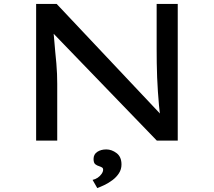

<svg xmlns="http://www.w3.org/2000/svg" viewBox="-20 -720 1095 983"><path d="M165 0V-700H270L810 -127L802 -118Q797 -147 794 -180.5Q791 -214 788.5 -250Q786 -286 784.5 -323.5Q783 -361 782.5 -398Q782 -435 782 -470V-700H890V0H783L250 -552L253 -566Q256 -539 258 -510.5Q260 -482 263 -453Q266 -424 268.5 -396Q271 -368 272 -341Q273 -314 273 -291V0ZM478 243 454 201Q468 198 480 190Q492 182 500 170.5Q508 159 508 149Q508 141 502.5 137.5Q497 134 488 131Q477 128 468 121Q459 114 459 94Q459 70 478 57.5Q497 45 524 45Q552 45 577 64Q602 83 602 122Q602 147 589 167Q576 187 556 202Q536 217 515 227Q494 237 478 243Z"/></svg>

Font: Lexend Tera
Style: Regular
Weight: 400
Designer: Bonnie Shaver-Troup, Thomas Jockin
Foundry: Lexend
Version: Version 1.007